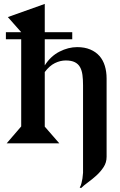

<svg xmlns="http://www.w3.org/2000/svg" viewBox="-20 -730 613 978"><path d="M10 -566H88L20 -643L208 -710V-566H348V-530H208V-397Q238 -444 283 -467Q328 -490 373 -490Q411 -490 439.5 -478Q468 -466 486.5 -445Q505 -424 514 -394.5Q523 -365 523 -330V69Q523 98 507.5 121.5Q492 145 471 164Q450 183 428 199Q406 215 393 228L386 225Q392 216 395 203Q398 190 400 179Q402 165 403 150V-296Q403 -325 400 -348Q397 -371 388 -387.5Q379 -404 361.5 -413Q344 -422 315 -422Q287 -422 259.5 -408.5Q232 -395 208 -363V-85L282 0H14L88 -86V-530H10Z"/></svg>

Font: Bluu Next Cyrillic
Style: Bold
Weight: 700
Designer: Igor Stepanchenko
Foundry: Igor Stepanchenko
Version: Version 1.000